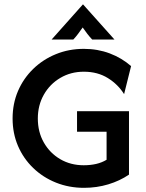

<svg xmlns="http://www.w3.org/2000/svg" viewBox="-20 -866 682 898"><path d="M372.9 12.5Q302.8 12.5 242 -11.8Q181.2 -36.1 135.4 -80.2Q89.6 -124.3 64.2 -183.3Q38.9 -242.4 38.9 -311.8Q38.9 -381.2 64.2 -440.3Q89.6 -499.3 135.4 -543.8Q181.2 -588.2 241.7 -612.8Q302.1 -637.5 372.2 -637.5Q436.8 -637.5 493.1 -616.3Q549.3 -595.1 593.1 -556.9L560.4 -425.7Q532.6 -470.8 484.7 -500.7Q436.8 -530.6 372.2 -530.6Q311.1 -530.6 262.2 -501.7Q213.2 -472.9 185.1 -423.3Q156.9 -373.6 156.9 -311.8Q156.9 -248.6 185.1 -199.3Q213.2 -150 261.8 -121.5Q310.4 -93.1 371.5 -93.1Q402.8 -93.1 429.9 -99.3Q456.9 -105.6 478.5 -118.8V-250H340.3V-345.8H583.3V-49.3Q540.3 -20.1 486.5 -3.8Q432.6 12.5 372.9 12.5ZM221.5 -681.2 368.1 -845.8 515.3 -681.2H411.1Q398.6 -694.4 388.5 -707.6Q378.5 -720.8 366.7 -737.5Q354.9 -720.8 345.1 -707.6Q335.4 -694.4 322.9 -681.2Z"/></svg>

Font: Afacad SemiBold
Style: Regular
Weight: 600
Designer: Kristian Moeller
Foundry: Dicotype
Version: Version 1.000